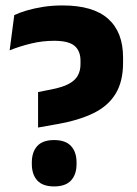

<svg xmlns="http://www.w3.org/2000/svg" viewBox="-20 -672 502 706"><path d="M120 -203V-333.5L168 -343Q209.5 -351 232.8 -363.5Q256 -376 266 -394Q276 -412 276 -436V-448.5Q276 -485 254 -503.5Q232 -522 179 -522Q136.5 -522 95.5 -512.2Q54.5 -502.5 15.5 -487L32.5 -616.5Q51.5 -625.5 78.5 -633.5Q105.5 -641.5 139 -646.8Q172.5 -652 210 -652Q322.5 -652 377.5 -603Q432.5 -554 432.5 -461V-440.5Q432.5 -372.5 405.2 -327.5Q378 -282.5 324 -256Q270 -229.5 190 -215.5ZM179 13.5Q137 13.5 117 -8.5Q97 -30.5 97 -69V-74.5Q97 -113 117 -135Q137 -157 179 -157Q221 -157 241.2 -135Q261.5 -113 261.5 -74.5V-69Q261.5 -30.5 241.2 -8.5Q221 13.5 179 13.5Z"/></svg>

Font: Anek Gujarati Medium
Style: Bold
Weight: 700
Version: Version 1.003